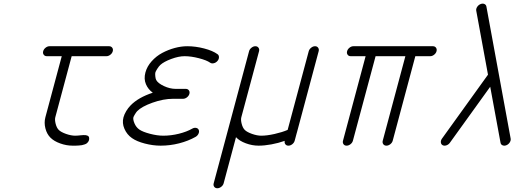

<svg xmlns="http://www.w3.org/2000/svg" viewBox="-20 -789 2855 1040"><path d="M387.5 -54Q393.6 -54 402.1 -54.7Q410.6 -55.4 417.5 -56.2Q424.3 -56.9 432 -57.3Q439.7 -57.6 445.2 -56.8Q450.7 -55.9 455.2 -53.7Q459.7 -51.5 461.7 -46.8Q463.6 -42 462.9 -34.9Q462.2 -27.6 458.4 -22Q454.6 -16.4 450.1 -12.7Q445.6 -9 437.5 -6.5Q429.4 -3.9 423.5 -2.7Q417.5 -1.5 407.2 -0.9Q397 -0.2 391.6 -0.1Q386.2 0 376.2 0Q374 0 373 0Q339.8 0 306.4 -12Q272.9 -23.9 253.7 -43Q233.9 -62.5 226 -93.4Q218 -124.3 225.8 -153.8L314.5 -484.6H233.6Q222.7 -484.6 216.8 -492.6Q210.9 -500.5 213.9 -511.5Q216.8 -522.5 226.9 -530.5Q237.1 -538.6 248 -538.6H571Q582 -538.6 587.9 -530.5Q593.8 -522.5 590.8 -511.5Q587.9 -500.5 577.8 -492.6Q567.6 -484.6 556.6 -484.6H368.2L279.5 -153.8Q275.9 -139.9 281.5 -118.2Q287.1 -96.4 298.3 -85.2Q310.1 -73.5 337.6 -63.7Q365.2 -54 387.5 -54Z M767.6 -396.2Q776.4 -429.2 801.3 -457Q826.2 -484.9 858.5 -502.2Q890.9 -519.5 926.3 -529.1Q961.7 -538.6 994.1 -538.6Q1039.1 -538.6 1085.7 -526.5Q1132.3 -514.4 1158.4 -495.4Q1166.3 -489.7 1166 -478.6Q1165.8 -467.5 1157.5 -458.3Q1149.2 -449 1137.6 -446.4Q1126 -443.8 1118.2 -449.5Q1099.9 -462.6 1057.6 -473.6Q1015.4 -484.6 979.7 -484.6Q947.8 -484.6 907.5 -469.6Q867.2 -454.6 848.1 -437Q840.8 -430.2 832 -416.5Q823.2 -402.8 821.5 -396.2Q819.8 -390.1 821.2 -376.1Q822.5 -362.1 826.2 -355.5Q835.7 -337.9 868 -322.8Q900.4 -307.6 932.4 -307.6H986.3Q997.3 -307.6 1003.1 -299.7Q1008.8 -291.7 1005.9 -280.8Q1002.9 -269.8 992.8 -261.8Q982.7 -253.9 971.7 -253.9H918Q865 -253.9 806 -232.8Q747.1 -211.7 723.1 -187Q718 -181.6 711.1 -170.2Q704.1 -158.7 702.6 -153.8Q699.5 -141.8 708.5 -120.6Q717.5 -99.4 734.6 -87.4Q752.9 -74.7 792.4 -64.3Q831.8 -54 864.3 -54Q906.2 -54 948.7 -64.5Q991.2 -75 1021.5 -92.3Q1032.2 -98.4 1042.6 -96.2Q1053 -94 1056.6 -85Q1060.3 -75.7 1055.2 -64.7Q1050 -53.7 1039.3 -47.6Q1000 -25.4 950.7 -12.7Q901.4 0 849.9 0Q808.3 0 764.4 -11.5Q720.5 -22.9 694.8 -41Q667.7 -59.8 654.1 -91.1Q640.4 -122.3 648.9 -153.8Q653.3 -169.9 663.6 -187.1Q673.8 -204.3 687.3 -218Q729.2 -261.2 807.6 -286.9Q782.7 -304.4 770.5 -332.9Q758.3 -361.3 767.6 -396.2Z M1380.6 0Q1345.9 0 1311.4 -12.8Q1276.9 -25.6 1258.3 -45.9L1191.4 203.9Q1188.5 214.8 1178.3 222.8Q1168.2 230.7 1157.2 230.7Q1146.2 230.7 1140.4 222.8Q1134.5 214.8 1137.5 203.9Q1169.4 84.7 1233.3 -153.7Q1297.1 -392.1 1329.1 -511.5Q1332 -522.5 1342.2 -530.5Q1352.3 -538.6 1363.3 -538.6Q1374.3 -538.6 1380.1 -530.5Q1386 -522.5 1383.1 -511.5L1287.1 -153.8Q1283.4 -139.9 1289.1 -118.2Q1294.7 -96.4 1305.9 -85.2Q1317.6 -73.5 1345.2 -63.7Q1372.8 -54 1395 -54Q1426 -54 1467.5 -63.4Q1509 -72.8 1538.1 -85.4L1652.3 -511.5Q1655.3 -522.5 1665.4 -530.5Q1675.5 -538.6 1686.5 -538.6Q1697.5 -538.6 1703.2 -530.5Q1709 -522.5 1706.1 -511.5L1588.4 -71.8Q1588.4 -71.3 1587.9 -70.2Q1587.4 -69.1 1587.4 -68.6L1576.2 -26.9Q1573.2 -15.9 1563.2 -7.9Q1553.2 0 1542.2 0Q1531.5 0 1525.6 -7.7Q1519.8 -15.4 1522.2 -26.1Q1488 -13.9 1450.3 -7Q1412.6 0 1380.6 0Z M1894 -538.6H2325Q2335.9 -538.6 2341.7 -530.5Q2347.4 -522.5 2344.5 -511.5Q2341.6 -500.5 2331.5 -492.6Q2321.5 -484.6 2310.5 -484.6H2229.7L2107.2 -26.9Q2104.2 -15.9 2094.1 -7.9Q2084 0 2073 0Q2062 0 2056.2 -7.9Q2050.3 -15.9 2053.2 -26.9L2175.8 -484.6H2014.4L1891.6 -26.9Q1888.7 -15.9 1878.5 -7.9Q1868.4 0 1857.4 0Q1846.4 0 1840.7 -7.9Q1835 -15.9 1837.9 -26.9L1960.4 -484.6H1879.6Q1868.7 -484.6 1862.9 -492.6Q1857.2 -500.5 1860.1 -511.5Q1863 -522.5 1873 -530.5Q1883.1 -538.6 1894 -538.6Z M2614.7 -753.4 2746.1 -38.1Q2747.8 -28.1 2741.1 -17.6Q2734.4 -7.1 2723.1 -2.4Q2711.9 2.2 2702.4 -1.8Q2692.9 -5.9 2691.2 -15.9L2635.3 -319.1L2417 -15.9Q2409.9 -5.9 2398.3 -1.8Q2386.7 2.2 2377.9 -2.4Q2369.1 -7.1 2368 -17.6Q2366.9 -28.1 2374 -38.1L2623.3 -384.5L2559.6 -731.2Q2557.9 -741.2 2564.7 -751.7Q2571.5 -762.2 2582.8 -766.8Q2594 -771.5 2603.5 -767.5Q2613 -763.4 2614.7 -753.4Z"/></svg>

Font: Tecnico
Style: FinoInclinado
Weight: 400
Italic angle: -15°
Version: Version 1.3